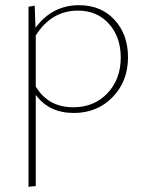

<svg xmlns="http://www.w3.org/2000/svg" viewBox="-20 -432 562 741"><path d="M285 -412Q370 -412 422 -355.5Q474 -299 474 -211Q474 -118 414.5 -57Q355 4 265 4Q169 4 118 -66V286L90 289V-406L114 -410L117 -325Q182 -412 285 -412ZM263 -18Q343 -18 394.5 -72Q446 -126 446 -210Q446 -289 400.5 -340Q355 -391 281 -391Q178 -391 118 -295V-98Q166 -18 263 -18Z"/></svg>

Font: EauTestInfant Extralight
Style: Regular
Weight: 250
Designer: Christian Thalmann (Catharsis Fonts)
Version: Version 0.001;PS 000.001;hotconv 1.0.88;makeotf.lib2.5.64775